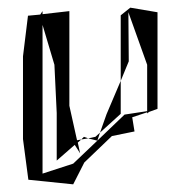

<svg xmlns="http://www.w3.org/2000/svg" viewBox="-20 -467 461 501"><path d="M295 -427V-256L316 -307L315 -434V-435L364 -298V-177L305 -168L234 -100L241 -121L229 -110L210 -106L234 -100L171 -40L91 -14V-402L122 -298L128 -172V-48L175 -89L189 -67L183 -95L192 -103L181 -101L161 -191V-438L91 -430V-438L85 -429L53 -426L40 -320V-104L54 2L171 14L200 -43L272 -112L331 -124L325 -161L364 -174V-171L369 -175L391 -183V-435L320 -447ZM258 -169 295 -256V-170L241 -121ZM199 -110 210 -106 192 -103Z"/></svg>

Font: Quebrada
Style: Regular
Weight: 400
Designer: deFharo
Foundry: deFharo
Version: Version 1.034 2012